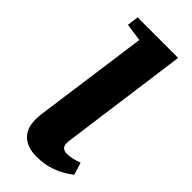

<svg xmlns="http://www.w3.org/2000/svg" viewBox="-240 -791 849 849"><g transform="rotate(45 184.0 -367.0)"><path d="M189 9Q124 9 92.5 -28Q61 -65 71 -139.5L145 -677.5L62 -689.5L69 -743H322.5L241 -143Q237.5 -115.5 246.8 -105.2Q256 -95 275.5 -95Q290 -95 307.8 -99Q325.5 -103 345 -110.5L363 -53Q325.5 -23 282 -7Q238.5 9 189 9Z"/></g></svg>

Font: Merriweather Light 18pt Black
Style: Italic
Weight: 900
Italic angle: -7.8°
Version: Version 2.101